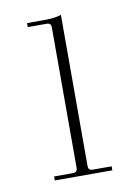

<svg xmlns="http://www.w3.org/2000/svg" viewBox="-59 -479 359 519"><g transform="rotate(-10 120.0 -219.0)"><path d="M50 0V-11H102Q114 -11 114 -23V-409Q114 -421 102 -421H50V-432H95Q128 -432 144 -438V-23Q144 -11 156 -11H208V0Z"/></g></svg>

Font: Arapey Thin-Display
Style: Regular
Weight: 100
Designer: Eduardo Rodriguez Tunni
Foundry: Eduardo Rodriguez Tunni
Version: Version 4.000